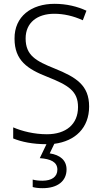

<svg xmlns="http://www.w3.org/2000/svg" viewBox="-20 -744 533 1004"><path d="M328 142C328 94 294 66 240 58L264 8C373 -6 446 -75 446 -187C446 -298 379 -340 265 -386C168 -425 114 -454 114 -543C114 -625 174 -672 264 -672C312 -672 363 -661 413 -638L432 -688C385 -710 328 -724 265 -724C144 -724 55 -658 56 -542C56 -428 123 -383 228 -342C339 -298 388 -267 388 -184C388 -94 325 -42 225 -42C159 -42 95 -58 49 -78V-20C93 -2 151 10 223 10L188 83C245 87 280 103 280 143C280 181 250 201 202 201C183 201 165 199 151 195V234C164 238 182 240 203 240C281 240 328 203 328 142Z"/></svg>

Font: Noto Sans Malayalam SemiCondensed Light
Style: Regular
Weight: 300
Width: 4
Designer: Jelle Bosma - Monotype Design Team
Foundry: Monotype Imaging Inc.
Version: Version 2.104